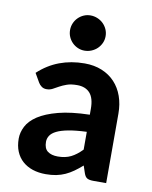

<svg xmlns="http://www.w3.org/2000/svg" viewBox="-81 -764 656 831"><g transform="rotate(10 247.0 -348.0)"><path d="M35.6 0ZM385.3 0Q367.7 0 358.4 -5.1Q349.1 -10.3 343.8 -25.9L333 -58.1Q314.5 -42 297.4 -29.8Q280.3 -17.6 262 -9.3Q243.7 -1 222.9 3.2Q202.1 7.3 176.8 7.3Q145.5 7.3 119.6 -1.2Q93.8 -9.8 75 -26.4Q56.2 -43 45.9 -67.6Q35.6 -92.3 35.6 -124.5Q35.6 -151.4 49.3 -178.2Q63 -205.1 95.9 -226.8Q128.9 -248.5 183.8 -262.9Q238.8 -277.3 320.8 -279.3V-305.2Q320.8 -352.1 301.3 -374Q281.7 -396 245.1 -396Q217.8 -396 200 -389.6Q182.1 -383.3 168.5 -375.7Q154.8 -368.2 143.1 -361.8Q131.3 -355.5 116.7 -355.5Q104 -355.5 95 -362.1Q85.9 -368.7 80.6 -377.9L58.1 -417Q100.1 -456.1 150.9 -475.1Q201.7 -494.1 260.7 -494.1Q303.2 -494.1 336.9 -480.2Q370.6 -466.3 394 -441.2Q417.5 -416 429.7 -381.3Q441.9 -346.7 441.9 -305.2V0ZM215.3 -77.1Q248.5 -77.1 272.7 -89.1Q296.9 -101.1 320.8 -126V-204.1Q272.5 -202.1 240.5 -196Q208.5 -189.9 189.5 -180.4Q170.4 -170.9 162.4 -158.2Q154.3 -145.5 154.3 -130.9Q154.3 -101.6 170.7 -89.4Q187 -77.1 215.3 -77.1ZM329.1 -625.5Q329.1 -609.4 322.8 -595.5Q316.4 -581.5 305.7 -571Q294.9 -560.5 280.3 -554.4Q265.6 -548.3 249.5 -548.3Q233.9 -548.3 220 -554.4Q206.1 -560.5 195.6 -571Q185.1 -581.5 179 -595.5Q172.9 -609.4 172.9 -625.5Q172.9 -641.6 179 -655.8Q185.1 -669.9 195.6 -680.4Q206.1 -690.9 220 -697Q233.9 -703.1 249.5 -703.1Q265.6 -703.1 280.3 -697Q294.9 -690.9 305.7 -680.4Q316.4 -669.9 322.8 -655.8Q329.1 -641.6 329.1 -625.5Z"/></g></svg>

Font: Carlito
Style: Bold
Weight: 700
Designer: Lukasz Dziedzic
Foundry: tyPoland Lukasz Dziedzic
Version: Version 1.104